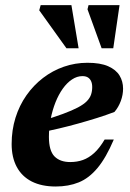

<svg xmlns="http://www.w3.org/2000/svg" viewBox="-20 -700 496 734"><path d="M295 -409Q274.5 -409 255.2 -396.2Q236 -383.5 220 -361Q204 -338.5 192.2 -309Q180.5 -279.5 173.8 -245.8Q167 -212 167 -177Q167 -124 188.2 -102.2Q209.5 -80.5 248.5 -80.5Q275 -80.5 297.2 -88.5Q319.5 -96.5 340 -115Q360.5 -133.5 380 -166.5H415Q385.5 -97 352.8 -57.8Q320 -18.5 281 -2.8Q242 13 193 13Q139 13 101.2 -6.2Q63.5 -25.5 44 -62Q24.5 -98.5 24.5 -149.5Q24.5 -202.5 39.2 -249.8Q54 -297 81 -335.5Q108 -374 144.5 -402Q181 -430 224.2 -445Q267.5 -460 314.5 -460Q363.5 -460 393.5 -446.8Q423.5 -433.5 437 -411.2Q450.5 -389 450.5 -361Q450.5 -337.5 441.8 -313.8Q433 -290 417.5 -272Q386 -260 351 -249Q316 -238 279.2 -227.8Q242.5 -217.5 205.5 -208.8Q168.5 -200 132.5 -192.5L134.5 -236.5Q185.5 -251.5 220.5 -264.5Q255.5 -277.5 277.8 -289.2Q300 -301 311.8 -313Q323.5 -325 328 -338.2Q332.5 -351.5 332.5 -367Q332.5 -380.5 328.2 -389.8Q324 -399 316 -404Q308 -409 295 -409ZM280.5 -515.5H234L130 -660.5L135.5 -680.5H253ZM413 -515.5H368.5L314.5 -664.5L318.5 -680.5H437Z"/></svg>

Font: Newsreader 16pt 16pt
Style: Bold Italic
Weight: 700
Italic angle: -17°
Version: Version 1.003